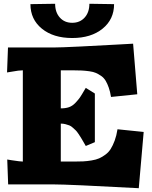

<svg xmlns="http://www.w3.org/2000/svg" viewBox="-20 -970 800 1010"><path d="M140.1 -948.2 270 -950.2Q270 -905.3 294.7 -877.7Q319.3 -850.1 359.9 -850.1Q400.4 -850.1 425.3 -877.7Q450.2 -905.3 450.2 -950.2L580.1 -948.2Q580.1 -868.2 519.5 -819.1Q459 -770 359.9 -770Q260.7 -770 200.4 -819.1Q140.1 -868.2 140.1 -948.2ZM680.2 -740.2 702.1 -474.1 564 -460Q559.6 -487.8 552.2 -508.8Q544.9 -529.8 535.9 -544.9Q526.9 -560.1 512.7 -570.1Q498.5 -580.1 484.9 -586.2Q471.2 -592.3 449.7 -595.2Q428.2 -598.1 409.2 -599.1Q390.1 -600.1 360.8 -600.1H299.8V-399.9Q324.7 -399.9 343 -406.2Q361.3 -412.6 377 -429.2Q392.6 -445.8 400.6 -457.5Q408.7 -469.2 424.8 -497.1Q426.3 -499 427 -500.5Q427.7 -502 429 -503.9Q430.2 -505.9 431.2 -507.8L479 -478V-222.2L431.2 -202.1Q428.7 -206.5 418.7 -223.9Q408.7 -241.2 405.5 -246.3Q402.3 -251.5 393.1 -265.4Q383.8 -279.3 378.7 -283.9Q373.5 -288.6 363.5 -297.9Q353.5 -307.1 345 -310.3Q336.4 -313.5 324.7 -316.7Q313 -319.8 299.8 -319.8V-120.1H367.2Q397 -120.1 417.2 -121.1Q437.5 -122.1 461.4 -126Q485.4 -129.9 501.5 -137Q517.6 -144 534.4 -156.5Q551.3 -168.9 562.5 -186.8Q573.7 -204.6 583.3 -230.5Q592.8 -256.3 598.1 -290L735.8 -275.9L710 20Q339.8 0 259.8 0H22.9L18.1 -130.9L42 -127Q87.4 -120.1 100.1 -120.1V-600.1Q80.1 -600.1 41 -592.8L17.1 -588.9L22 -720.2H261.2Q296.9 -720.2 401.6 -725.3Q506.3 -730.5 593.3 -735.4Z"/></svg>

Font: Zantroke
Style: Regular
Weight: 500
Foundry: gluk
Version: Version 0.36